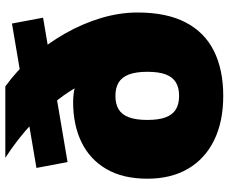

<svg xmlns="http://www.w3.org/2000/svg" viewBox="-89 -759 860 722"><g transform="rotate(-90 341.0 -398.0)"><path d="M341.5 11.5Q245 11.5 175.2 -22.5Q105.5 -56.5 67.8 -120.2Q30 -184 30 -274Q30 -365.5 66.2 -427.8Q102.5 -490 167.2 -521.5Q232 -553 318 -553Q367.5 -553 410.5 -534Q453.5 -515 484 -471L407.5 -462Q388.5 -524.5 344.2 -587Q300 -649.5 239.2 -706.2Q178.5 -763 108.5 -808H377Q436.5 -765 487.2 -707.5Q538 -650 575.5 -584.2Q613 -518.5 634 -448.5Q655 -378.5 655 -311Q655 -201.5 617.8 -130Q580.5 -58.5 510.2 -23.5Q440 11.5 341.5 11.5ZM341.5 -154.5Q372 -154.5 392 -166.5Q412 -178.5 422 -204.5Q432 -230.5 432 -273.5Q432 -317 421.8 -343.5Q411.5 -370 391.5 -382Q371.5 -394 341.5 -394Q311 -394 291 -382Q271 -370 261 -343.5Q251 -317 251 -274Q251 -230.5 261 -204.5Q271 -178.5 291 -166.5Q311 -154.5 341.5 -154.5ZM92.5 -574 70.5 -691 613.5 -783 635.5 -666Z"/></g></svg>

Font: Encode Sans SemiExpanded Black
Style: Regular
Weight: 900
Width: 6
Designer: Multiple Designers
Foundry: Impallari Type
Version: Version 3.002